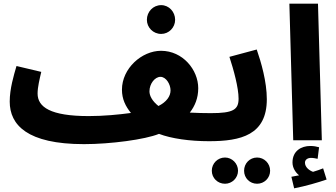

<svg xmlns="http://www.w3.org/2000/svg" viewBox="-20 -765 1831 1047"><path d="M859 -580C901 -580 935 -615 935 -657C935 -701 901 -737 859 -737C815 -737 781 -701 781 -657C781 -615 815 -580 859 -580ZM185 -255C185 -290 196 -334 205 -373L70 -405C55 -354 33 -281 33 -211C33 -84 128 21 438 21C582 21 771 -4 847 -35C915 -9 1016 5 1119 5C1178 5 1209 -27 1209 -73C1209 -115 1186 -148 1129 -148C1092 -148 1052 -149 1015 -151C1043 -187 1061 -230 1061 -284C1061 -384 977 -488 858 -488C753 -488 645 -392 645 -276C645 -224 665 -185 694 -149C628 -140 545 -132 464 -132C255 -132 185 -181 185 -255ZM795 -267C795 -309 825 -346 855 -346C886 -346 910 -305 910 -272C910 -240 888 -209 844 -187C811 -213 795 -242 795 -267Z M1120 5C1294 5 1435 -29 1435 -224C1435 -319 1404 -426 1380 -495L1231 -455C1254 -385 1281 -287 1281 -227C1281 -167 1252 -148 1130 -148ZM1382 237C1421 237 1453 206 1453 166C1453 126 1421 94 1382 94C1342 94 1311 126 1311 166C1311 206 1342 237 1382 237ZM1207 237C1245 237 1278 206 1278 166C1278 126 1245 94 1207 94C1167 94 1135 126 1135 166C1135 206 1167 237 1207 237Z M1579 0H1735L1714 -745H1558ZM1761 214 1742 153C1725 160 1707 166 1687 172C1667 165 1643 147 1643 122C1643 107 1656 96 1676 96C1690 96 1701 99 1712 101L1720 38C1706 34 1691 31 1672 31C1624 31 1575 57 1575 121C1575 150 1591 175 1611 191C1600 193 1587 196 1569 199L1584 262C1646 250 1715 230 1761 214Z"/></svg>

Font: Noto Sans Arabic UI Extra
Style: Regular
Weight: 800
Designer: Nadine Chahine - Monotype Design Team
Foundry: Monotype Imaging Inc.
Version: Version 1.900